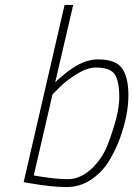

<svg xmlns="http://www.w3.org/2000/svg" viewBox="-20 -750 541 779"><path d="M378 -509Q450 -509 475.5 -472.5Q501 -436 501 -363Q501 -284 467 -190Q448 -138 420.5 -94Q393 -50 348.5 -20.5Q304 9 250 9Q192 9 105 -6L76 -11L242 -730H277L204 -416Q210 -423 234.5 -443.5Q259 -464 278 -476Q329 -509 378 -509ZM117 -38Q203 -23 254.5 -23Q306 -23 351 -65Q396 -107 418 -166Q464 -287 464 -354Q464 -421 445.5 -448.5Q427 -476 368 -476Q334 -476 290.5 -449Q247 -422 220 -394L193 -367Z"/></svg>

Font: TitilliumWebThinItalic
Style: Thin Italic
Weight: 200
Italic angle: -13°
Version: Version 1.001;PS 57.000;hotconv 1.0.70;makeotf.lib2.5.55311